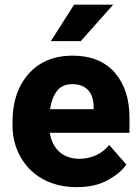

<svg xmlns="http://www.w3.org/2000/svg" viewBox="-20 -770 582 800"><path d="M299.8 9.8C351.1 9.8 394 0 429.2 -19.5C464.4 -39.1 490.2 -60.5 506.3 -84.5L435.1 -166C403.3 -126.5 357.9 -108.4 309.6 -108.4C241.7 -108.4 197.8 -150.9 187.5 -216.8H519.5V-279.3C519.5 -357.9 499 -420.4 458 -467.8C416.5 -514.6 358.4 -538.1 283.2 -538.1C229.5 -538.1 184.1 -526.4 147 -502.9C72.3 -455.6 32.2 -370.1 32.2 -265.1V-246.6C32.2 -199.7 43 -156.7 64.5 -118.2C106.9 -40.5 188 9.8 299.8 9.8ZM282.2 -419.4C340.3 -419.4 369.6 -381.8 370.1 -326.7V-314.9H188.5C192.9 -345.7 202.1 -370.6 216.8 -390.1C231 -409.7 252.9 -419.4 282.2 -419.4ZM316.4 -598.6 451.7 -750.5H288.6L191.9 -598.6Z"/></svg>

Font: Vazirmatn ExtraBold
Style: Regular
Weight: 800
Designer: Saber Rastikerdar
Foundry: Saber Rastikerdar
Version: Version 33.003